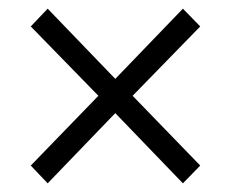

<svg xmlns="http://www.w3.org/2000/svg" viewBox="-20 -551 532 443"><path d="M90 -128 51 -169 207 -330 51 -490 90 -531 246 -369 402 -531 442 -490 286 -330 442 -169 402 -128 246 -290Z"/></svg>

Font: Assistant ExtraLight
Style: Regular
Weight: 400
Version: Version 3.000